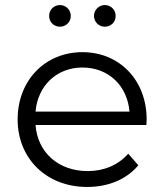

<svg xmlns="http://www.w3.org/2000/svg" viewBox="-20 -737 658 762"><path d="M326 5C410 5 482 -25 529 -81L489 -127C449 -82 393 -58 328 -58C212 -58 129 -132 121 -241H561L562 -263C562 -419 454 -530 307 -530C160 -530 50 -419 50 -263C50 -108 164 5 326 5ZM307 -469C410 -469 485 -398 494 -294H121C130 -398 206 -469 307 -469ZM353 -674C353 -650 372 -631 396 -631C420 -631 439 -649 439 -674C439 -698 420 -717 396 -717C373 -717 353 -698 353 -674ZM218 -631C242 -631 261 -650 261 -674C261 -698 241 -717 218 -717C194 -717 175 -698 175 -674C175 -649 194 -631 218 -631Z"/></svg>

Font: Malon Grotesk
Style: Regular
Weight: 400
Designer: Julieta Ulanovsky
Foundry: Julieta Ulanovsky
Version: Version 7.200